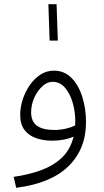

<svg xmlns="http://www.w3.org/2000/svg" viewBox="-20 -663 494 913"><path d="M57 230 45 178Q115 168 173.5 147Q232 126 273 88Q314 50 330 -13Q309 -4 283 1Q257 6 229 6Q187 6 152 -6Q117 -18 96.5 -45Q76 -72 76 -117Q76 -153 88 -190Q100 -227 121.5 -258Q143 -289 172 -308Q201 -327 236 -327Q286 -327 320 -292.5Q354 -258 371.5 -202Q389 -146 389 -82Q389 46 305.5 127.5Q222 209 57 230ZM128 -129Q128 -85 156 -65Q184 -45 238 -45Q266 -45 292 -51Q318 -57 337 -66Q338 -76 338 -86Q338 -132 325.5 -175Q313 -218 289 -246Q265 -274 230 -274Q204 -274 180.5 -252Q157 -230 142.5 -197Q128 -164 128 -129ZM216 -470 210 -643H249L255 -470Z"/></svg>

Font: Noto Sans Arabic UI Lt
Style: Regular
Weight: 300
Designer: Monotype Design Team, Nadine Chahine and Nizar Qandah
Foundry: Monotype Imaging Inc.
Version: Version 2.010; ttfautohint (v1.8.4.7-5d5b)